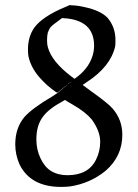

<svg xmlns="http://www.w3.org/2000/svg" viewBox="-20 -725 542 755"><path d="M238 -698 254 -705 262 -704Q283 -704 313 -697Q374 -684 402 -656Q434 -619 434 -568Q434 -549 433 -543Q415 -463 321 -402L305 -391Q319 -380 336 -368Q405 -319 423 -298Q461 -254 461 -195Q461 -111 396 -54Q335 -4 256 8Q240 10 220 10Q101 10 57 -78Q40 -117 40 -157Q40 -223 77 -266Q109 -301 186 -346Q206 -358 225 -375Q247 -393 247 -394L206 -361Q204 -359 183 -375.5Q162 -392 148 -407Q103 -452 92 -503Q90 -511 90 -531Q90 -580 114 -615Q146 -660 238 -698ZM350 -545Q350 -636 254 -651Q244 -653 234 -653L224 -654L204 -639Q186 -626 180 -619.5Q174 -613 168 -597Q165 -585 165 -567Q165 -550 168 -540Q183 -483 261 -424L273 -415Q325 -451 342 -500Q350 -522 350 -545ZM261 -405 263 -407Q262 -407 261 -405ZM258 -403Q257 -403 255 -401L254 -399L256 -400Q258 -402 258 -403ZM252 -398Q251 -398 249 -396L248 -394L250 -395Q252 -397 252 -398ZM267 -313Q259 -318 249 -323.5Q239 -329 235 -332L227 -327Q171 -297 148 -265Q123 -231 123 -177Q123 -137 139 -103Q155 -69 180 -53Q208 -36 245 -36Q328 -36 358 -98Q374 -130 374 -168Q374 -209 341 -255Q316 -285 267 -313Z"/></svg>

Font: KaTeX_Fraktur
Style: Regular
Weight: 400
Version: Version 1.1; ttfautohint (v1.3)